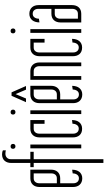

<svg xmlns="http://www.w3.org/2000/svg" viewBox="402 -1216 1030 1875"><g transform="rotate(-90 917.5 -278.0)"><path d="M114.3 -464.4Q90.8 -464.4 78.4 -448.7Q65.9 -433.1 65.9 -410.6V-238.3H114.3Q137.2 -238.3 149.7 -253.4Q162.1 -268.6 162.1 -291.5V-464.4ZM198.7 -497.1V-294.9Q198.7 -275.4 193.4 -259Q188 -242.7 177.2 -230.7Q166.5 -218.8 150.6 -212.2Q134.8 -205.6 114.3 -205.6H65.9V-76.2Q65.9 -53.7 78.4 -38.3Q90.8 -22.9 114.3 -22.9Q137.2 -22.9 149.7 -40.5Q162.1 -58.1 162.1 -83.5L198.2 -88.9Q198.2 -67.9 192.9 -49.8Q187.5 -31.7 177 -18.6Q166.5 -5.4 150.6 2.2Q134.8 9.8 114.3 9.8Q93.3 9.8 77.4 2.9Q61.5 -3.9 50.8 -15.9Q40 -27.8 34.7 -44.2Q29.3 -60.5 29.3 -79.6V-407.7Q29.3 -427.2 34.7 -443.6Q40 -460 50.8 -471.9Q61.5 -483.9 77.4 -490.5Q93.3 -497.1 114.3 -497.1Z M264.2 216.3V-464.4H223.1V-497.1H264.2V-684.1Q264.2 -703.6 269.5 -720Q274.9 -736.3 285.4 -748.3Q295.9 -760.3 311.8 -766.8Q327.6 -773.4 348.6 -773.4Q357.9 -773.4 368.9 -771.2Q379.9 -769 387.7 -764.6V-736.3Q379.9 -738.3 372.1 -739.5Q364.3 -740.7 354.5 -740.7Q331.1 -740.7 315.9 -726.3Q300.8 -711.9 300.8 -687V-497.1H373V-464.4H300.8V216.3Z M407.2 0V-497.1H443.8V0ZM402.3 -665.5Q402.3 -689.9 425.8 -689.9Q437 -689.9 443.6 -683.8Q450.2 -677.7 450.2 -665.5Q450.2 -656.2 444.1 -649.4Q438 -642.6 425.8 -642.6Q414.6 -642.6 408.4 -649.4Q402.3 -656.2 402.3 -665.5Z M550.3 -78.1Q550.3 -55.7 563 -40Q575.7 -24.4 599.1 -24.4Q622.1 -24.4 634.5 -42.2Q647 -60.1 647 -85.4L683.1 -90.3Q683.1 -68.8 677.7 -50.8Q672.4 -32.7 661.6 -19.5Q650.9 -6.3 635 1Q619.1 8.3 598.1 8.3Q577.1 8.3 561.3 1.7Q545.4 -4.9 534.9 -16.8Q524.4 -28.8 519 -45.2Q513.7 -61.5 513.7 -81.1V-408.2Q513.7 -427.2 519 -443.6Q524.4 -460 535.2 -471.9Q545.9 -483.9 561.8 -490.5Q577.6 -497.1 598.6 -497.1H683.1V-358.4H646.5V-464.4H598.6Q575.2 -464.4 562.7 -448.7Q550.3 -433.1 550.3 -410.6Z M741.7 0V-497.1H778.3V0ZM736.8 -665.5Q736.8 -689.9 760.3 -689.9Q771.5 -689.9 778.1 -683.8Q784.7 -677.7 784.7 -665.5Q784.7 -656.2 778.6 -649.4Q772.5 -642.6 760.3 -642.6Q749 -642.6 742.9 -649.4Q736.8 -656.2 736.8 -665.5Z M933.1 -464.4Q909.7 -464.4 897.2 -448.7Q884.8 -433.1 884.8 -410.6V-238.3H933.1Q956.1 -238.3 968.5 -253.4Q981 -268.6 981 -291.5V-464.4ZM1017.6 -497.1V-294.9Q1017.6 -275.4 1012.2 -259Q1006.8 -242.7 996.1 -230.7Q985.4 -218.8 969.5 -212.2Q953.6 -205.6 933.1 -205.6H884.8V-76.2Q884.8 -53.7 897.2 -38.3Q909.7 -22.9 933.1 -22.9Q956.1 -22.9 968.5 -40.5Q981 -58.1 981 -83.5L1017.1 -88.9Q1017.1 -67.9 1011.7 -49.8Q1006.3 -31.7 995.8 -18.6Q985.4 -5.4 969.5 2.2Q953.6 9.8 933.1 9.8Q912.1 9.8 896.2 2.9Q880.4 -3.9 869.6 -15.9Q858.9 -27.8 853.5 -44.2Q848.1 -60.5 848.1 -79.6V-407.7Q848.1 -427.2 853.5 -443.6Q858.9 -460 869.6 -471.9Q880.4 -483.9 896.2 -490.5Q912.1 -497.1 933.1 -497.1ZM1015.6 -539.6H980L936.5 -641.1L893.6 -539.6H857.9L919.9 -680.7H953.6Z M1245.6 0H1209V-410.6Q1209 -433.1 1196.5 -448.7Q1184.1 -464.4 1161.1 -464.4H1112.8V0H1076.2V-497.1H1161.1Q1181.6 -497.1 1197.5 -490.5Q1213.4 -483.9 1224.1 -471.9Q1234.9 -460 1240.2 -443.6Q1245.6 -427.2 1245.6 -408.2Z M1343.3 -78.1Q1343.3 -55.7 1356 -40Q1368.7 -24.4 1392.1 -24.4Q1415 -24.4 1427.5 -42.2Q1439.9 -60.1 1439.9 -85.4L1476.1 -90.3Q1476.1 -68.8 1470.7 -50.8Q1465.3 -32.7 1454.6 -19.5Q1443.8 -6.3 1428 1Q1412.1 8.3 1391.1 8.3Q1370.1 8.3 1354.2 1.7Q1338.4 -4.9 1327.9 -16.8Q1317.4 -28.8 1312 -45.2Q1306.6 -61.5 1306.6 -81.1V-408.2Q1306.6 -427.2 1312 -443.6Q1317.4 -460 1328.1 -471.9Q1338.9 -483.9 1354.7 -490.5Q1370.6 -497.1 1391.6 -497.1H1476.1V-358.4H1439.5V-464.4H1391.6Q1368.2 -464.4 1355.7 -448.7Q1343.3 -433.1 1343.3 -410.6Z M1534.7 0V-497.1H1571.3V0ZM1529.8 -665.5Q1529.8 -689.9 1553.2 -689.9Q1564.5 -689.9 1571 -683.8Q1577.6 -677.7 1577.6 -665.5Q1577.6 -656.2 1571.5 -649.4Q1565.4 -642.6 1553.2 -642.6Q1542 -642.6 1535.9 -649.4Q1529.8 -656.2 1529.8 -665.5Z M1720.7 -32.7Q1744.1 -32.7 1756.6 -48.3Q1769 -64 1769 -86.4V-258.8H1720.7Q1697.8 -258.8 1685.3 -243.7Q1672.9 -228.5 1672.9 -205.6V-32.7ZM1636.2 0V-202.1Q1636.2 -221.7 1641.6 -238Q1647 -254.4 1657.7 -266.4Q1668.5 -278.3 1684.3 -284.9Q1700.2 -291.5 1720.7 -291.5H1769V-420.9Q1769 -443.4 1756.6 -458.7Q1744.1 -474.1 1720.7 -474.1Q1697.8 -474.1 1685.3 -456.5Q1672.9 -439 1672.9 -413.6L1636.7 -408.2Q1636.7 -429.2 1642.1 -447.3Q1647.5 -465.3 1658 -478.5Q1668.5 -491.7 1684.3 -499.3Q1700.2 -506.8 1720.7 -506.8Q1741.7 -506.8 1757.6 -500Q1773.4 -493.2 1784.2 -481.2Q1794.9 -469.2 1800.3 -452.9Q1805.7 -436.5 1805.7 -417.5V-89.4Q1805.7 -69.8 1800.3 -53.5Q1794.9 -37.1 1784.2 -25.1Q1773.4 -13.2 1757.6 -6.6Q1741.7 0 1720.7 0Z"/></g></svg>

Font: Tulpen One
Style: Regular
Weight: 400
Designer: Naima Ben Ayed
Foundry: Naima Ben Ayed, Anton Koovit
Version: Version 1.002